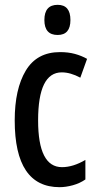

<svg xmlns="http://www.w3.org/2000/svg" viewBox="-20 -766 402 796"><path d="M227 10Q41 10 41 -267Q41 -397 87 -473.5Q133 -550 229 -550Q263 -550 290.5 -542.5Q318 -535 341 -522L313 -444Q272 -466 236 -466Q138 -466 138 -267Q138 -73 237 -73Q283 -73 334 -103V-22Q311 -6 282 2Q253 10 227 10ZM219 -746Q272 -746 272 -683Q272 -621 219 -621Q164 -621 164 -683Q164 -746 219 -746Z"/></svg>

Font: Noto Sans ExtraCondensed Medium
Style: Regular
Weight: 500
Width: 2
Designer: Monotype Design Team
Foundry: Monotype Imaging Inc.
Version: Version 2.013; ttfautohint (v1.8.4.7-5d5b)